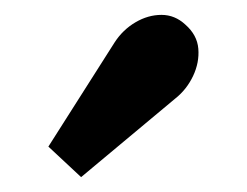

<svg xmlns="http://www.w3.org/2000/svg" viewBox="-20 -803 332 258"><path d="M89 -565 45 -606 134 -746Q145 -763 162 -773Q179 -783 197 -783Q215 -783 229 -770Q245 -756 246.5 -737.5Q248 -719 239.5 -701Q231 -683 216 -671Z"/></svg>

Font: Lora
Style: Bold Italic
Weight: 700
Italic angle: -3°
Designer: Olga Karpushina, Alexei Vanyashin (Cyrillic)
Foundry: Cyreal
Version: Version 3.004